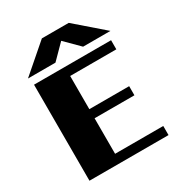

<svg xmlns="http://www.w3.org/2000/svg" viewBox="-192 -951 1001 1077"><g transform="rotate(-30 308.0 -412.5)"><path d="M327 -759 238 -669H60L240 -825H414L594 -669H417ZM272 -289V-59H584V0H72V-622H571V-563H272V-348H530V-289Z"/></g></svg>

Font: Sarpanch ExtraBold
Style: Regular
Weight: 800
Designer: Manushi Parikh (Devanagari and Latin), Jyotish Sonowal (Devanagari)
Foundry: Indian Type Foundry
Version: Version 2.004;PS 1.0;hotconv 1.0.78;makeotf.lib2.5.61930; tt